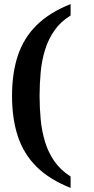

<svg xmlns="http://www.w3.org/2000/svg" viewBox="-20 -787 463 941"><path d="M326 134Q223 93 160 31Q97 -31 68 -117.5Q39 -204 39 -317Q39 -430 68 -516Q97 -602 160 -664Q223 -726 326 -767V-711Q277 -681 247 -638Q217 -595 201 -543.5Q185 -492 179.5 -434.5Q174 -377 174 -317Q174 -258 179.5 -200.5Q185 -143 201 -91Q217 -39 247 4Q277 47 326 78Z"/></svg>

Font: Noto Serif Khojki
Style: Bold
Weight: 700
Version: Version 2.003